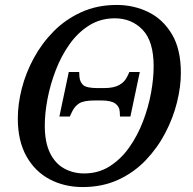

<svg xmlns="http://www.w3.org/2000/svg" viewBox="-20 -745 782 776"><path d="M314 11Q240 11 180.5 -20.5Q121 -52 86.5 -114Q52 -176 52 -266Q52 -324 68 -387Q84 -450 116.5 -510Q149 -570 197 -618.5Q245 -667 309 -696Q373 -725 452 -725Q521 -725 580 -696Q639 -667 675 -606.5Q711 -546 711 -450Q711 -395 695.5 -332Q680 -269 648.5 -208.5Q617 -148 569.5 -98Q522 -48 458 -18.5Q394 11 314 11ZM320 -44Q378 -44 423.5 -73Q469 -102 502.5 -149.5Q536 -197 558 -254.5Q580 -312 590.5 -370Q601 -428 601 -477Q601 -578 556.5 -624.5Q512 -671 444 -671Q386 -671 340 -642Q294 -613 260.5 -565.5Q227 -518 205 -460.5Q183 -403 172 -345Q161 -287 161 -238Q161 -170 182 -127Q203 -84 239.5 -64Q276 -44 320 -44ZM220 -274 258 -454H300L301 -435Q303 -413 316.5 -401Q330 -389 375 -389H400Q440 -389 462 -401.5Q484 -414 494 -435L503 -454H545L507 -274H465L464 -293Q463 -314 446 -326.5Q429 -339 389 -339H364Q319 -339 300.5 -327.5Q282 -316 271 -293L262 -274Z"/></svg>

Font: NotoSerif-Italic
Style: Regular
Weight: 400
Italic angle: -12°
Designer: Monotype Design Team
Foundry: Monotype Imaging Inc.
Version: Version 2.007; ttfautohint (v1.8) -l 8 -r 50 -G 200 -x 14 -D